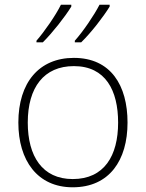

<svg xmlns="http://www.w3.org/2000/svg" viewBox="-20 -786 621 816"><path d="M446 -758V-766H403C380 -721 333 -652 298 -613V-606H325C368 -648 419 -714 446 -758ZM283 -758V-766H239C217 -721 169 -652 135 -613V-606H162C204 -648 256 -714 283 -758ZM522 -265C522 -423 451 -540 294 -540C146 -540 58 -435 58 -265C58 -104 139 10 289 10C445 10 522 -105 522 -265ZM98 -265C98 -415 167 -505 294 -505C429 -505 482 -401 482 -265C482 -124 423 -25 289 -25C160 -25 98 -122 98 -265Z"/></svg>

Font: Noto Sans Myanmar UI ExtraLight
Style: Regular
Weight: 200
Designer: Monotype Design Team
Foundry: Monotype Imaging Inc.
Version: Version 2.103